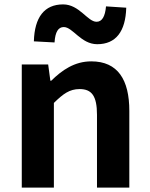

<svg xmlns="http://www.w3.org/2000/svg" viewBox="-20 -853 681 873"><path d="M79 0H225V-385C267 -426 296 -448 342 -448C397 -448 421 -417 421 -331V0H568V-349C568 -490 516 -574 395 -574C319 -574 262 -534 213 -486H209L199 -560H79ZM422 -652C507 -652 551 -710 554 -818L462 -824C458 -778 444 -754 419 -754C378 -754 341 -833 267 -833C182 -833 137 -775 134 -665L228 -660C231 -708 245 -730 270 -730C311 -730 348 -652 422 -652Z"/></svg>

Font: Genne Gothic Bold
Style: Regular
Weight: 700
Designer: Ryoko NISHIZUKA (kana & ideographs); Paul D. Hunt (Latin, Greek & Cyrillic); Wenlong ZHANG (bopomofo); Sandoll Communica
Foundry: Adobe Systems Incorporated
Version: Version 1.004;PS 1.004;hotconv 16.6.51;makeotf.lib2.5.65220